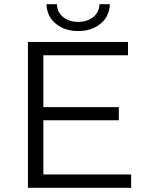

<svg xmlns="http://www.w3.org/2000/svg" viewBox="-20 -901 709 921"><path d="M609 -64V0H114V-700H594V-636H188V-387H550V-324H188V-64ZM203 -881H253Q254 -842 283 -819Q312 -796 355 -796Q398 -796 427 -819Q456 -842 457 -881H507Q505 -822 462 -787Q419 -752 355 -752Q291 -752 248 -787Q205 -822 203 -881Z"/></svg>

Font: Montserrat-Regular
Style: Regular
Weight: 400
Version: Version 7.200